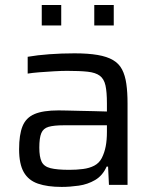

<svg xmlns="http://www.w3.org/2000/svg" viewBox="-20 -728 609 756"><path d="M222.9 8Q167 8 129.5 -4.9Q92 -17.8 73.6 -50.1Q55.2 -82.4 55.2 -140.2Q55.2 -197.8 68.8 -231.2Q82.3 -264.6 116.1 -279Q149.9 -293.3 210.6 -293.3Q221.5 -293.3 242.9 -292.8Q264.4 -292.3 292.3 -291.6Q320.2 -290.9 348.5 -290.4Q376.9 -289.9 401 -288.9V-320.7Q401 -365.9 395.3 -391.6Q389.6 -417.3 373 -429.8Q356.4 -442.2 325.5 -445.6Q294.5 -449 244.5 -449Q222.6 -449 192.7 -447.3Q162.7 -445.6 134.5 -443.4Q106.3 -441.1 89 -438.2V-504.4Q126.7 -511 174.6 -514.5Q222.5 -518 273.2 -518Q327.1 -518 364.3 -511.6Q401.5 -505.3 425.1 -491.4Q448.7 -477.5 460.7 -454.3Q472.7 -431.2 477.4 -398.2Q482.2 -365.1 482.2 -320.8V0H409L405.5 -72.1H399.9Q384.2 -36.6 354.6 -19.2Q325 -1.9 290.1 3Q255.1 8 222.9 8ZM253.4 -59.3Q281.9 -59.3 307 -62.6Q332.1 -65.8 351.3 -75.8Q370.5 -85.9 380.8 -105.7Q391.5 -127 396.2 -151.7Q401 -176.3 401 -208.9V-234.7H231.4Q192.3 -234.7 171.3 -228.6Q150.3 -222.5 142.6 -203.7Q134.8 -184.8 134.8 -146.7Q134.8 -110.5 143.8 -91.5Q152.8 -72.4 178.6 -65.9Q204.3 -59.3 253.4 -59.3ZM144.4 -627.7V-708.3H221.1V-627.7ZM351.2 -627.7V-708.3H427.9V-627.7Z"/></svg>

Font: Saira Thin
Style: Regular
Weight: 100
Designer: Hector Gatti with collaboration of the Omnibus-Type team
Foundry: Omnibus-Type
Version: Version 1.101